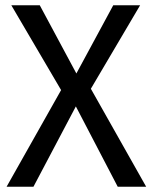

<svg xmlns="http://www.w3.org/2000/svg" viewBox="-20 -709 580 729"><path d="M535 0H427L268 -305L107 0H5L212 -367L23 -689H131L270 -430L410 -689H512L325 -372Z"/></svg>

Font: Wolseley Sans
Style: Regular
Weight: 400
Designer: Carrois Corporate & Edenspiekermann AG
Foundry: Carrois Corporate GbR & Edenspiekermann AG
Version: Version 4.202